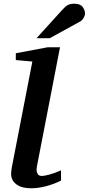

<svg xmlns="http://www.w3.org/2000/svg" viewBox="-20 -988 472 1020"><path d="M304.2 -28.8Q268.1 -10.3 225.6 1Q183.1 12.2 144 12.2Q94.7 12.2 66.9 -8.8Q39.1 -29.8 39.1 -64Q39.1 -79.1 43 -100.1L151.9 -661.1L64 -668.9V-705.1L232.9 -736.8H298.8L175.8 -102.1Q174.8 -97.2 174.6 -93Q174.3 -88.9 174.3 -83.5Q174.3 -73.2 180.7 -63.2Q187 -53.2 202.1 -53.2Q213.9 -53.2 241.2 -60.3Q268.6 -67.4 304.2 -83ZM431.6 -915.5Q431.6 -905.8 424.1 -892.6Q416.5 -879.4 405.3 -873.5L244.6 -785.2H174.3L311.5 -936.5Q328.1 -955.1 341.3 -961.7Q354.5 -968.3 374.5 -968.3Q406.7 -968.3 419.2 -950.9Q431.6 -933.6 431.6 -915.5Z"/></svg>

Font: Charis
Style: Bold Italic
Weight: 700
Italic angle: -11°
Designer: Walt Agee, Miriam Martin, Annie Olsen, Victor Gaultney, Lorna Priest, Alan Ward, Bob Hallissy, Martin Hosken, Sharon Cor
Foundry: SIL Global
Version: Version 7.000